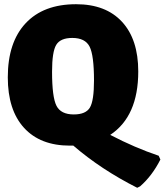

<svg xmlns="http://www.w3.org/2000/svg" viewBox="-20 -679 781 911"><path d="M341 -659Q482 -659 559 -575.5Q636 -492 636 -340Q636 -127 503 -39Q620 22 733 60L741 78Q702 155 645 205L631 212Q459 125 328 12H312Q171 12 94 -72.5Q17 -157 17 -312Q17 -478 101.5 -568.5Q186 -659 341 -659ZM323 -499Q267 -499 247 -466.5Q227 -434 227 -339Q227 -218 248 -177Q269 -136 330 -136Q387 -136 406.5 -168.5Q426 -201 426 -297Q426 -417 405 -458Q384 -499 323 -499Z"/></svg>

Font: Alegreya Sans Black
Style: Regular
Weight: 900
Designer: Juan Pablo del Peral
Foundry: Huerta Tipografica
Version: Version 2.007